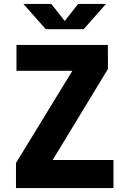

<svg xmlns="http://www.w3.org/2000/svg" viewBox="-20 -959 660 979"><path d="M64 -730V-598H349L61.5 -128V0H558.5V-143H248.5L530.5 -607.5L530 -730ZM99.5 -939H241.5L310 -852L378.5 -939H520.5L406.5 -810H213.5Z"/></svg>

Font: Monaspace Neon ExtraBold
Style: Regular
Weight: 800
Designer: Riley Cran & the Lettermatic Team
Foundry: Lettermatic
Version: Version 1.200 (Monaspace Neon)